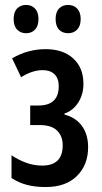

<svg xmlns="http://www.w3.org/2000/svg" viewBox="-20 -752 415 782"><path d="M166 -551.8Q236.8 -551.8 278.3 -513.9Q319.8 -476.1 319.8 -410.6Q319.8 -367.2 298.6 -334.2Q277.3 -301.3 242.7 -289.6V-285.2Q288.1 -273.9 313.5 -239.3Q338.9 -204.6 338.9 -152.3Q338.9 -80.6 293.5 -35.4Q248 9.8 166 9.8Q123.5 9.8 90.3 1.2Q57.1 -7.3 26.9 -26.9V-119.6Q54.2 -101.1 85.7 -89.4Q117.2 -77.6 151.9 -77.6Q235.4 -77.6 235.4 -160.2Q235.4 -197.3 212.6 -220Q189.9 -242.7 140.6 -242.7H103V-322.3H136.7Q219.2 -322.3 219.2 -400.9Q219.2 -433.1 201.9 -449.7Q184.6 -466.3 153.8 -466.3Q111.3 -466.3 65.9 -437.5L29.3 -514.6Q64.9 -534.7 97.9 -543.2Q130.9 -551.8 166 -551.8ZM35.6 -674.3Q35.6 -703.1 49.8 -717.5Q64 -731.9 86.4 -731.9Q108.9 -731.9 122.8 -717Q136.7 -702.1 136.7 -674.3Q136.7 -646.5 122.8 -631.6Q108.9 -616.7 86.4 -616.7Q64 -616.7 49.8 -631.3Q35.6 -646 35.6 -674.3ZM206.5 -674.3Q206.5 -703.1 220.7 -717.5Q234.9 -731.9 257.3 -731.9Q280.3 -731.9 294.4 -717Q308.6 -702.1 308.6 -674.3Q308.6 -646.5 294.4 -631.6Q280.3 -616.7 257.3 -616.7Q234.4 -616.7 220.5 -631.3Q206.5 -646 206.5 -674.3Z"/></svg>

Font: Open Sans Condensed SemiBold
Style: Regular
Weight: 600
Width: 3
Designer: Monotype Design Team
Foundry: Monotype Imaging Inc.
Version: Version 3.000; ttfautohint (v1.8.4)